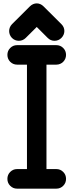

<svg xmlns="http://www.w3.org/2000/svg" viewBox="-20 -1062 436 1140"><path d="M81.1 -58.1C64.9 -58.1 51.8 -52.2 40.5 -41C29.3 -29.8 23.9 -16.1 23.9 0C23.9 16.1 29.3 29.8 40.5 41C51.8 52.2 64.9 58.1 81.1 58.1H314.9C331.1 58.1 344.2 52.2 355.5 41C366.7 29.8 372.1 16.1 372.1 0C372.1 -16.1 366.7 -29.8 355.5 -41C344.2 -52.2 331.1 -58.1 314.9 -58.1H255.9V-678.2H314.9C346.7 -678.2 372.1 -704.1 372.1 -735.8C372.1 -752 366.7 -765.6 355.5 -776.9C344.2 -788.1 331.1 -793.9 314.9 -793.9H81.1C64.9 -793.9 51.8 -788.1 40.5 -776.9C29.3 -765.6 23.9 -752 23.9 -735.8C23.9 -704.1 49.3 -678.2 81.1 -678.2H140.1V-58.1ZM50.8 -918C28.8 -895 28.8 -859.9 50.8 -836.9C62 -825.7 75.7 -819.8 91.8 -819.8C107.9 -819.8 121.6 -825.7 132.8 -836.9L198.2 -901.9L263.2 -836.9C274.4 -825.7 287.6 -819.8 303.7 -819.8C319.8 -819.8 333.5 -825.7 344.7 -836.9C367.7 -859.9 368.2 -895 345.2 -918L238.8 -1023.9C215.3 -1047.9 181.2 -1047.9 157.2 -1023.9Z"/></svg>

Font: Nemoy
Style: Bold
Weight: 700
Designer: BSozoo
Foundry: BSozoo
Version: Version 001.000